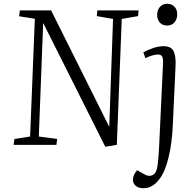

<svg xmlns="http://www.w3.org/2000/svg" viewBox="-20 -765 1035 1014"><path d="M557 -95 577 -665 491 -680 494 -710H712L709 -680L623 -665L597 0L536 10L208 -644L185 -44L282 -31L278 0H52L56 -31L139 -44L164 -666L81 -679L85 -710H250ZM810 -686Q810 -712 824.5 -728.5Q839 -745 863 -745Q887 -745 901.5 -729.5Q916 -714 916 -689Q916 -664 901.5 -647Q887 -630 862 -630Q839 -630 824.5 -645.5Q810 -661 810 -686ZM893 -112Q889 -12 870.5 65.5Q852 143 821 182Q786 229 738 229Q711 229 696.5 216Q682 203 682 185Q682 159 704 134L738 153Q765 170 786.5 159.5Q808 149 813 103Q816 78 818 50Q820 22 821 -4L841 -430Q842 -455 836.5 -466Q831 -477 815 -477Q788 -477 748 -458L737 -489Q757 -500 787 -510.5Q817 -521 844 -521Q884 -521 897 -494.5Q910 -468 907 -414Z"/></svg>

Font: Literata 36pt Light
Style: Italic
Weight: 300
Italic angle: -2°
Designer: Latin by Veronika Burian and Jose Scaglione. Greek by Irene Vlachou. Cyrillic by Vera Evstafieva
Foundry: TypeTogether
Version: Version 3.002